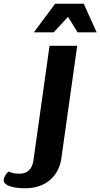

<svg xmlns="http://www.w3.org/2000/svg" viewBox="-185 -795 537 1027"><path d="M-159 185Q-165 179 -165 169Q-165 156 -155.5 141.5Q-146 127 -139 122Q-128 128 -115 131Q-102 134 -79 134Q-49 134 -30 116Q-11 98 -6 62L80 -550H228L143 53Q133 124 82 168Q31 212 -53 212Q-92 212 -120.5 204.5Q-149 197 -159 185ZM110 -775H263L332 -622H230L179 -705L102 -622H-4Z"/></svg>

Font: Krub
Style: Bold Italic
Weight: 700
Italic angle: -8°
Designer: Ekaluck Peanpanawate
Foundry: Cadson Demak Co.,Ltd.
Version: Version 1.000; ttfautohint (v1.6)